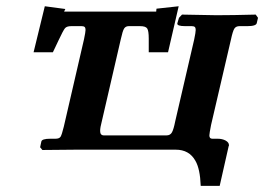

<svg xmlns="http://www.w3.org/2000/svg" viewBox="-20 -481 849 617"><path d="M394 -397Q383.8 -397 378.9 -389.4Q374 -381.8 368.2 -355L307.1 -90.8Q301.8 -71.3 301.8 -60.1Q301.8 -45.9 314 -45.9H515.1Q527.3 -45.9 532.7 -55.9Q538.1 -65.9 543 -90.8L604 -354Q608.9 -377.4 608.9 -384.8Q608.9 -391.6 606 -394.3Q603 -397 596.2 -397H575.2Q548.3 -397 549.8 -405.8L555.2 -423.8L564.9 -434.1L675.8 -432.1Q727.5 -432.1 801.8 -434.1L809.1 -423.8L805.2 -407.2Q803.7 -397 774.9 -397H750Q738.3 -397 733.2 -389.2Q728 -381.3 722.2 -354L658.2 -79.1Q652.8 -51.3 652.8 -45.9Q652.8 -35.2 662.1 -35.2H679.2Q694.3 -35.2 705.1 -29.3Q715.8 -23.4 715.8 -14.2Q715.8 -12.2 714.8 -11.2L686 116.2H625Q623 61.5 607.9 35.6Q587.9 0 544.9 0H223.1L116.2 1L108.9 -7.8L112.8 -25.9Q114.3 -35.2 142.1 -35.2H158.2Q170.4 -35.2 174.6 -41.5Q178.7 -47.9 185.1 -74.2L250 -355Q254.9 -378.4 254.9 -384.8Q254.9 -391.6 252 -394.3Q249 -397 242.2 -397H209Q194.3 -397 188.7 -390.1Q183.1 -383.3 168 -351.1L159.2 -332.5L149.9 -313H87.9L124 -460.9L189.9 -452.1L186 -443.8H481.9Q481.9 -448.2 482.9 -453.1L554.2 -460.9L520 -313H458V-340.8V-356.9Q458 -381.8 453.1 -389.4Q448.2 -397 430.2 -397Z"/></svg>

Font: Linux Libertine G
Style: Semibold Italic
Weight: 600
Italic angle: -11.5°
Designer: Philipp H. Poll
Foundry: Philipp H. Poll
Version: Version 5.1.1